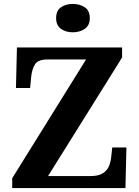

<svg xmlns="http://www.w3.org/2000/svg" viewBox="-20 -955 706 975"><path d="M42 0V-50L417 -653H220Q173 -653 157.5 -628Q142 -603 138 -562L133 -508H61L66 -714H600V-663L224 -61H440Q481 -61 503 -75.5Q525 -90 534 -113Q543 -136 545 -161L550 -206H622L617 0ZM350 -791Q314 -791 289.5 -808.5Q265 -826 265 -863Q265 -901 289.5 -918Q314 -935 350 -935Q385 -935 410.5 -918Q436 -901 436 -863Q436 -826 410.5 -808.5Q385 -791 350 -791Z"/></svg>

Font: Noto Serif Oriya
Style: Bold
Weight: 700
Designer: David Williams
Foundry: Google LLC, David Williams
Version: Version 1.051; ttfautohint (v1.8.4.7-5d5b)